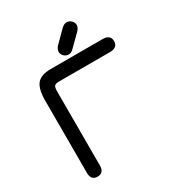

<svg xmlns="http://www.w3.org/2000/svg" viewBox="-197 -945 989 1078"><g transform="rotate(-30 297.5 -406.0)"><path d="M294 -737 364 -807Q382 -825 399 -825Q416 -825 429 -812.5Q442 -800 442 -784Q442 -766 425 -749L356 -681Q339 -662 321 -662Q303 -662 290.5 -674.5Q278 -687 278 -704Q278 -717 293 -737ZM527 -558H199Q175 -558 167.5 -550Q160 -542 160 -517V-35Q160 13 118 13Q76 13 76 -35V-503Q76 -579 102 -610.5Q128 -642 192 -642H527Q578 -642 578 -600Q578 -558 527 -558Z"/></g></svg>

Font: Jura
Style: Bold
Weight: 700
Designer: Daniel Johnson, Alexei Vanyashin
Foundry: Daniel Johnson
Version: Version 5.103